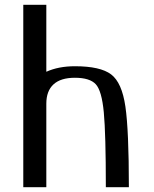

<svg xmlns="http://www.w3.org/2000/svg" viewBox="-20 -780 640 800"><path d="M517 0Q517 -236 502.5 -336Q488 -436 443 -470Q398 -504 292 -504Q224 -504 173 -481V-760H77V0H173V-348Q173 -401 203 -428.5Q233 -456 292 -456Q354 -456 379 -429Q404 -402 412.5 -312Q421 -222 421 0Z"/></svg>

Font: LXGW Marker Gothic
Style: Regular
Weight: 400
Version: Version 1.001